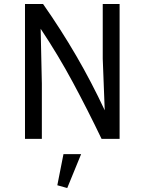

<svg xmlns="http://www.w3.org/2000/svg" viewBox="-20 -700 730 968"><path d="M106 0V-680H197Q288 -550 364.5 -418.5Q441 -287 508 -144L498 -404V-680H583V0H492Q422 -146 347.5 -284.5Q273 -423 185 -555L191 -278V0ZM319 248 269 234 300 77H389Z"/></svg>

Font: Inria Sans
Style: Regular
Weight: 400
Designer: Black Foundry Team
Foundry: Black Foundry
Version: Version 1.2; ttfautohint (v1.8.3)